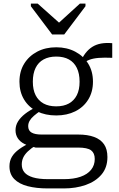

<svg xmlns="http://www.w3.org/2000/svg" viewBox="-20 -812 667 1076"><path d="M272 -619H340L459 -777V-792H428L281 -658L339 -660L191 -792H153V-777ZM609 -488Q564 -490 533 -487.5Q502 -485 481 -477Q460 -469 445 -454L430 -461Q442 -492 459 -514Q476 -536 497.5 -549.5Q519 -563 546.5 -568Q574 -573 609 -570ZM295 -165Q234 -165 187.5 -188Q141 -211 115 -254Q89 -297 89 -354Q89 -412 115.5 -455Q142 -498 188.5 -522.5Q235 -547 295 -547Q355 -547 401.5 -522.5Q448 -498 474.5 -455Q501 -412 501 -354Q501 -297 474.5 -254Q448 -211 401.5 -188Q355 -165 295 -165ZM295 -216Q337 -216 366 -232Q395 -248 410.5 -278.5Q426 -309 426 -354Q426 -400 410.5 -431.5Q395 -463 366 -479Q337 -495 295 -495Q254 -495 224.5 -479Q195 -463 179.5 -431.5Q164 -400 164 -354Q164 -309 179.5 -278.5Q195 -248 224 -232Q253 -216 295 -216ZM248 244Q184 244 135.5 231.5Q87 219 60 191.5Q33 164 33 120Q33 90 46.5 67Q60 44 87.5 24Q115 4 158 -16L183 1Q153 20 135.5 37Q118 54 110 71.5Q102 89 102 110Q102 136 117 154Q132 172 164.5 182Q197 192 250 192H338Q393 192 431.5 178.5Q470 165 490.5 139.5Q511 114 511 79Q511 46 490.5 30.5Q470 15 417 15H178L177 14Q141 7 116.5 -5.5Q92 -18 79.5 -37.5Q67 -57 67 -82Q67 -109 81 -131.5Q95 -154 120.5 -174Q146 -194 182 -211L207 -191Q185 -176 169.5 -162.5Q154 -149 146 -135Q138 -121 138 -105Q138 -80 157 -69Q176 -58 213 -58H418Q471 -58 507.5 -44.5Q544 -31 563 -3.5Q582 24 582 68Q582 127 549 166Q516 205 460.5 224.5Q405 244 338 244Z"/></svg>

Font: Roboto Serif 20pt Light
Style: Regular
Weight: 300
Version: Version 1.008